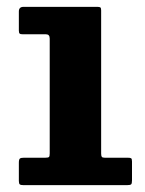

<svg xmlns="http://www.w3.org/2000/svg" viewBox="-20 -540 423 560"><path d="M114.2 -440Q125 -440 125 -427.5V-92.5Q125 -84.5 123 -82.3Q121 -80 112.7 -80H50Q41 -80 38 -77.5Q35 -75 35 -65.3V-12.3Q35 -4.3 37.9 -2.1Q40.7 0 48.7 0H350.8Q360 0 362.5 -2.4Q365 -4.7 365 -13.8V-69Q365 -76.8 362.4 -78.4Q359.8 -80 352 -80H285.5Q278.8 -80 276.9 -82.6Q275 -85.3 275 -92.3V-509.8Q275 -516.5 272.8 -518.3Q270.5 -520 264 -520H48.5Q35 -520 35 -506.5V-451Q35 -444 37.4 -442Q39.7 -440 46.7 -440Z"/></svg>

Font: Besley
Style: Regular
Weight: 400
Designer: Owen Earl
Foundry: indestructible type*
Version: Version 4.000